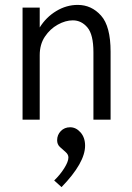

<svg xmlns="http://www.w3.org/2000/svg" viewBox="-20 -488 540 783"><path d="M72 0V-457H142V-376Q168 -418 209.5 -443Q251 -468 297 -468Q353 -468 392 -424.5Q431 -381 431 -277V0H361V-275Q361 -347 336.5 -376Q312 -405 277 -405Q247 -405 215.5 -387.5Q184 -370 163 -338.5Q142 -307 142 -263V0ZM231 275 201 248Q225 225 242 198Q259 171 259 154Q259 142 247.5 132Q236 122 224.5 111.5Q213 101 213 84Q213 62 228 46.5Q243 31 266 31Q290 31 308.5 52Q327 73 327 106Q327 176 231 275Z"/></svg>

Font: Ligconsolata
Style: Regular
Weight: 400
Monospace: yes
Designer: Raph Levien, Cyreal, Brenton Simpson
Foundry: Raph Levien, Cyreal, Google
Version: Version 3.001; ttfautohint (v1.8.2.53-6de2)